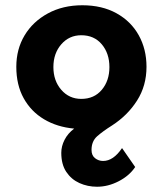

<svg xmlns="http://www.w3.org/2000/svg" viewBox="-20 -478 619 730"><path d="M349 232Q313 232 282 218Q251 204 232 175.5Q213 147 213 103Q213 78 225.5 53.5Q238 29 262 11Q197 5 147.5 -24.5Q98 -54 70 -104.5Q42 -155 42 -224Q42 -291 73.5 -343.5Q105 -396 162 -427Q219 -458 293 -458Q368 -458 423 -427.5Q478 -397 507.5 -344Q537 -291 537 -224Q537 -152 501 -95.5Q465 -39 406 -1Q371 21 349.5 40Q328 59 328 92Q328 113 341.5 123.5Q355 134 372 134Q411 134 444 85L494 157Q472 190 431.5 211Q391 232 349 232ZM289 -102Q338 -102 367 -136.5Q396 -171 396 -223Q396 -275 367 -309.5Q338 -344 289 -344Q243 -344 213 -309.5Q183 -275 183 -223Q183 -171 213 -136.5Q243 -102 289 -102Z"/></svg>

Font: Synthetic
Style: Bold
Weight: 700
Designer: Santiago Orozco
Foundry: Typemade
Version: Version 2.000; ttfautohint (v1.8.4.7-5d5b)